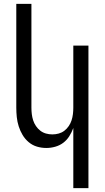

<svg xmlns="http://www.w3.org/2000/svg" viewBox="-20 -755 540 990"><path d="M358 215V-95Q350 -73 337.5 -53Q325 -33 306.5 -19Q288 -5 265 1.5Q242 8 219 8Q194 8 170.5 1Q147 -6 128 -22Q109 -38 96.5 -59Q84 -80 76.5 -103.5Q69 -127 66.5 -151.5Q64 -176 64 -200V-735H142V-200Q142 -183 144 -166.5Q146 -150 151 -134.5Q156 -119 165.5 -105Q175 -91 188 -81Q201 -71 217 -66.5Q233 -62 250 -62Q267 -62 283 -66.5Q299 -71 312 -81Q325 -91 334.5 -105Q344 -119 349 -134.5Q354 -150 356 -166.5Q358 -183 358 -200V-520H436V215Z"/></svg>

Font: Iosevka srxl
Style: Regular
Weight: 400
Monospace: yes
Designer: Belleve Invis
Foundry: Belleve Invis
Version: Version 33.0.1; ttfautohint (v1.8.3)